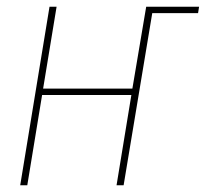

<svg xmlns="http://www.w3.org/2000/svg" viewBox="-20 -550 616 570"><path d="M40 0H61L105 -268H370L326 0H347L432 -511H568L571 -530H414L373 -287H108L148 -530H127Z"/></svg>

Font: Iosevka Sparkle Thin Oblique
Style: Regular
Weight: 100
Italic angle: -9°
Designer: Belleve Invis
Foundry: Belleve Invis
Version: Version 4.5.0; ttfautohint (v1.8.3)